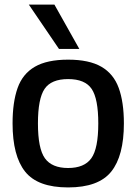

<svg xmlns="http://www.w3.org/2000/svg" viewBox="-20 -810 596 840"><path d="M35 -270Q35 -363 57 -425Q79 -487 132.5 -518Q186 -549 278 -549Q370 -549 423.5 -518Q477 -487 499.5 -425Q522 -363 522 -270Q522 -128 466.5 -59Q411 10 278 10Q145 10 90 -59Q35 -128 35 -270ZM146 -270Q146 -160 176.5 -117.5Q207 -75 278 -75Q349 -75 379.5 -117.5Q410 -160 410 -270Q410 -378 381 -421Q352 -464 278 -464Q204 -464 175 -421Q146 -378 146 -270ZM238 -596 106 -790H218L327 -596Z"/></svg>

Font: Georama Medium
Style: Regular
Weight: 500
Designer: Jean-Baptiste Levee
Foundry: Production Type
Version: Version 1.000